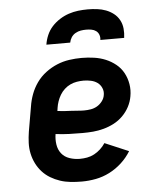

<svg xmlns="http://www.w3.org/2000/svg" viewBox="-54 -796 707 851"><g transform="rotate(-5 300.0 -371.0)"><path d="M276 8Q251 8 226.5 5.5Q202 3 179.5 -4.5Q157 -12 137 -24Q117 -36 101.5 -53Q86 -70 75.5 -91Q65 -112 60 -135.5Q55 -159 56 -183.5Q57 -208 61 -233L80 -343Q84 -370 94 -397Q104 -424 121 -448Q138 -472 162 -490Q186 -508 212.5 -519Q239 -530 267 -534Q295 -538 322 -538Q350 -538 377.5 -534Q405 -530 429 -520Q453 -510 473.5 -493.5Q494 -477 506.5 -454Q519 -431 523.5 -404Q528 -377 523 -350Q519 -326 507.5 -304Q496 -282 478 -264Q460 -246 438 -234.5Q416 -223 392 -216.5Q368 -210 345 -208Q322 -206 298 -206Q268 -206 238 -207Q208 -208 178 -212Q174 -189 177.5 -165.5Q181 -142 194.5 -125Q208 -108 230 -100.5Q252 -93 276 -93Q292 -93 308.5 -96Q325 -99 340 -107Q355 -115 368 -127Q381 -139 390 -153L496 -108Q479 -80 454 -57Q429 -34 399.5 -19Q370 -4 338.5 2Q307 8 276 8ZM313 -305Q328 -305 343 -307.5Q358 -310 371 -317.5Q384 -325 394 -338Q404 -351 406 -366Q409 -382 402.5 -397Q396 -412 383.5 -421Q371 -430 354.5 -433.5Q338 -437 322 -437Q307 -437 292 -434.5Q277 -432 263 -425.5Q249 -419 237 -408Q225 -397 217 -383.5Q209 -370 204 -355.5Q199 -341 197 -327L195 -313Q209 -311 224 -310Q239 -309 254 -308.5Q269 -308 283.5 -306.5Q298 -305 313 -305ZM172 -610Q175 -631 184 -652Q193 -673 208 -689.5Q223 -706 242.5 -718.5Q262 -731 283 -738Q304 -745 325 -747.5Q346 -750 368 -750Q389 -750 409.5 -747.5Q430 -745 448.5 -738Q467 -731 482.5 -719Q498 -707 507.5 -689.5Q517 -672 519 -651.5Q521 -631 518 -610H412Q414 -622 410 -633Q406 -644 397 -650.5Q388 -657 376.5 -659Q365 -661 353 -661Q341 -661 329 -659Q317 -657 305.5 -650.5Q294 -644 287 -633Q280 -622 278 -610Z"/></g></svg>

Font: Iosevka Slab Extended
Style: Bold Italic
Weight: 700
Width: 7
Italic angle: -9°
Monospace: yes
Designer: Belleve Invis
Foundry: Belleve Invis
Version: Version 11.1.0; ttfautohint (v1.8.3)